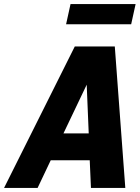

<svg xmlns="http://www.w3.org/2000/svg" viewBox="-75 -930 695 950"><path d="M-55 0 295 -700H493L545 0H375L369 -137H176L111 0ZM239 -270H364L354 -511ZM252 -810 274 -910H596L574 -810Z"/></svg>

Font: Red Hat Mono
Style: Italic
Weight: 300
Italic angle: -12°
Monospace: yes
Designer: Pentagram, MCKL
Foundry: Pentagram, MCKL
Version: Version 1.023